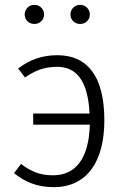

<svg xmlns="http://www.w3.org/2000/svg" viewBox="-20 -762 515 793"><path d="M122 -663C145 -663 162 -680 162 -702C162 -724 145 -742 122 -742C99 -742 82 -724 82 -702C82 -680 99 -663 122 -663ZM311 -663C334 -663 351 -680 351 -702C351 -724 334 -742 311 -742C288 -742 271 -724 271 -702C271 -680 288 -663 311 -663ZM217 -534C151 -534 101 -514 55 -479L83 -442C124 -470 162 -486 216 -486C292 -486 343 -434 350 -293H117V-247H351C347 -106 292 -38 199 -38C140 -38 104 -57 67 -85L38 -47C80 -13 130 11 202 11C338 11 411 -93 411 -265C411 -455 335 -534 217 -534Z"/></svg>

Font: FiraGO Light
Style: Regular
Weight: 300
Designer: bBox Type
Foundry: bBox Type GmbH
Version: Version 1.001;PS 001.001;hotconv 1.0.88;makeotf.lib2.5.64775